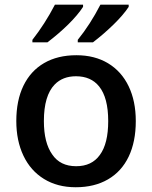

<svg xmlns="http://www.w3.org/2000/svg" viewBox="-20 -786 648 816"><path d="M49.3 -271.5Q49.3 -359.4 79.8 -422.1Q110.4 -484.9 167.7 -518.1Q225.1 -551.3 304.7 -551.3Q382.3 -551.3 439.2 -517.1Q496.1 -482.9 526.6 -419.7Q557.1 -356.4 557.1 -271.5Q557.1 -183.6 526.9 -120.4Q496.6 -57.1 439 -23.7Q381.3 9.8 301.8 9.8Q224.1 9.8 167 -25.4Q109.9 -60.5 79.6 -124.3Q49.3 -188 49.3 -271.5ZM404.3 -127.4Q439.9 -175.3 439.9 -271.5Q439.9 -370.6 401.4 -418.5Q366.7 -461.9 302.7 -461.9Q246.6 -461.9 212.4 -426.8Q166.5 -379.4 166.5 -271.5Q166.5 -179.2 202.1 -129.4Q235.8 -79.6 303.7 -79.6Q370.1 -79.6 404.3 -127.4ZM406.7 -766.1H526.9V-756.8Q504.4 -722.7 462.9 -682.1Q421.4 -641.6 375 -606H310.5V-616.7Q363.8 -682.6 406.7 -766.1ZM213.4 -766.1H333V-756.8Q310.5 -722.2 270.8 -682.9Q231 -643.6 181.6 -606H117.7V-616.7Q170.4 -683.6 213.4 -766.1Z"/></svg>

Font: Viking Open Sans Light
Style: Bold
Weight: 600
Foundry: Ascender Corporation
Version: Version 2.001